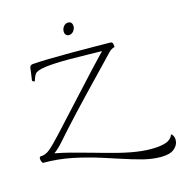

<svg xmlns="http://www.w3.org/2000/svg" viewBox="-148 -1044 1284 1351"><g transform="rotate(-15 494.0 -368.5)"><path d="M988 83Q988 119 956.5 146Q925 173 859 173Q796 173 730.5 156.5Q665 140 556 104L464 74Q354 39 253 18.5Q152 -2 45 -2Q41 -2 36.5 -12.5Q32 -23 31 -33Q31 -50 39 -50Q75 -50 108 -77Q137 -101 199 -167.5Q261 -234 396 -382Q586 -590 649 -654Q616 -654 550 -656Q452 -658 408 -658Q301 -658 236.5 -649.5Q172 -641 158 -620Q150 -608 144.5 -592.5Q139 -577 137 -571Q128 -571 119 -580Q121 -589 128 -642L131 -669Q134 -690 154 -692Q244 -699 432 -699L622 -698Q663 -697 720 -697Q734 -697 737.5 -687Q741 -677 742 -659Q719 -655 699 -634Q688 -622 560 -489Q331 -252 203 -105Q170 -68 139 -46Q193 -36 249.5 -21.5Q306 -7 398 19L483 43Q581 71 660 86Q739 101 806 101Q877 101 916.5 86Q956 71 966 37Q976 42 982 54.5Q988 67 988 83ZM424 -857Q424 -877 437 -893.5Q450 -910 470 -910Q486 -910 493.5 -900Q501 -890 501 -876Q501 -856 487.5 -839.5Q474 -823 454 -823Q440 -823 432 -832.5Q424 -842 424 -857Z"/></g></svg>

Font: Charmonman
Style: Regular
Weight: 400
Designer: Ekaluck Peanpanawate
Foundry: Cadson Demak Co.,Ltd.
Version: Version 1.000; ttfautohint (v1.6)